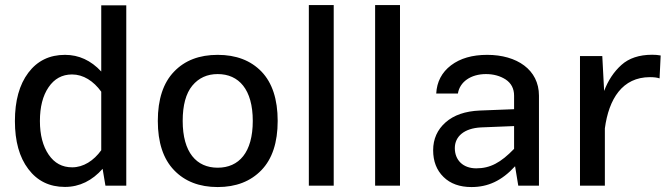

<svg xmlns="http://www.w3.org/2000/svg" viewBox="-20 -736 2658 761"><path d="M39.1 -256.3C39.1 -176.3 56.6 -112.8 92.3 -65.9C127.9 -18.6 176.3 4.9 237.3 4.9C295.9 4.9 345.7 -20.5 386.7 -66.9L397.9 0H480.5V-714.8H381.3V-452.6C340.3 -496.6 292.5 -518.6 237.8 -518.6C176.3 -518.6 127.9 -495.1 92.3 -447.8C56.6 -400.4 39.1 -336.4 39.1 -256.3ZM138.2 -256.3C138.2 -311.5 149.4 -356.4 172.4 -390.1C195.3 -423.8 226.1 -440.9 265.6 -440.9C310.1 -440.9 350.6 -415 381.3 -372.6V-140.6C351.6 -99.1 310.5 -72.8 266.1 -72.8C226.6 -72.8 195.8 -89.4 172.9 -123C149.9 -156.7 138.2 -201.2 138.2 -256.3Z M842.8 -518.6C770 -518.6 712.4 -496.6 669.9 -452.1C627 -407.7 605.5 -342.3 605.5 -256.8C605.5 -171.4 627 -106 669.9 -61.5C712.4 -17.1 770 5.4 842.8 5.4C915.5 5.4 973.1 -17.1 1016.1 -61.5C1059.1 -106 1080.6 -171.4 1080.6 -256.8C1080.6 -342.3 1059.1 -407.7 1016.6 -452.1C973.6 -496.6 915.5 -518.6 842.8 -518.6ZM842.8 -442.4C926.8 -442.4 981.9 -381.3 981.9 -256.8C981.9 -131.8 927.2 -71.3 842.8 -71.3C758.8 -71.3 704.1 -131.8 704.1 -256.8C704.1 -318.8 716.8 -365.7 742.2 -396.5C767.6 -427.2 801.3 -442.4 842.8 -442.4Z M1302.7 -715.8H1204.1V0H1302.7Z M1565.4 -715.8H1466.8V0H1565.4Z M2116.2 -356.9C2116.2 -460 2028.3 -518.6 1911.1 -518.6C1852.1 -518.6 1804.2 -504.9 1767.6 -477.1C1731 -449.2 1711.4 -411.6 1709 -365.2H1794.9C1802.2 -411.6 1846.2 -442.4 1906.2 -442.4C1936 -442.4 1962.4 -435.1 1984.4 -420.9C2006.3 -406.2 2017.6 -384.8 2017.6 -356.9V-303.2L1881.8 -297.9C1823.7 -295.4 1778.8 -279.8 1746.1 -251C1713.4 -222.2 1696.8 -185.1 1696.8 -140.6C1696.8 -96.7 1710.4 -61.5 1737.8 -34.7C1765.1 -7.8 1802.2 5.4 1848.6 5.4C1913.6 5.4 1968.3 -19 2021.5 -77.1L2034.2 0H2116.2ZM1782.7 -148.9C1782.7 -195.3 1819.8 -227.5 1886.2 -231L2017.6 -236.3V-146C1964.8 -91.3 1922.9 -68.8 1867.7 -68.8C1814.9 -68.8 1782.7 -101.6 1782.7 -148.9Z M2278.8 0H2377.4V-227.1C2393.1 -344.2 2446.8 -430.2 2556.2 -430.2C2571.8 -430.2 2584.5 -428.7 2594.2 -425.3L2598.6 -516.1C2588.4 -518.1 2577.1 -519 2564.9 -519C2513.7 -519 2472.7 -505.4 2442.9 -478.5C2413.1 -451.7 2390.1 -417 2374.5 -375.5L2367.2 -513.7H2278.8Z"/></svg>

Font: Estedad Medium
Style: Regular
Weight: 500
Designer: Amin Abedi
Version: Version 7.3